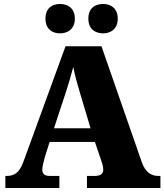

<svg xmlns="http://www.w3.org/2000/svg" viewBox="-20 -947 828 967"><path d="M500 -779C535 -779 573 -799 573 -853C573 -908 535 -927 500 -927C461 -927 425 -908 425 -853C425 -799 461 -779 500 -779ZM282 -779C319 -779 357 -799 357 -853C357 -908 319 -927 282 -927C245 -927 209 -908 209 -853C209 -799 245 -779 282 -779ZM7 0H279V-61H230C202 -61 193 -73 193 -93C193 -112 203 -144 207 -160L230 -232H458L489 -141C492 -133 500 -111 500 -92C500 -67 479 -61 458 -61H418V0H788V-61H777C740 -61 712 -81 695 -128L491 -714H310L97 -130C76 -73 48 -61 14 -61H7ZM252 -301 315 -493C326 -527 338 -567 349 -610C357 -566 369 -527 379 -492L436 -301Z"/></svg>

Font: Noto Serif Gurmukhi Black
Style: Regular
Weight: 900
Designer: Vaibhav Singh and the Monotype Design Team
Foundry: Monotype Imaging Inc.
Version: Version 2.004